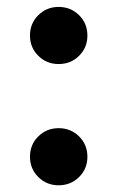

<svg xmlns="http://www.w3.org/2000/svg" viewBox="-20 -534 344 563"><path d="M151.9 9.3Q116.7 9.3 92.3 -14.9Q67.9 -39.1 67.9 -74.2Q67.9 -109.9 92.3 -134Q116.7 -158.2 151.9 -158.2Q187.5 -158.2 211.9 -134Q236.3 -109.9 236.3 -74.2Q236.3 -39.1 211.9 -14.9Q187.5 9.3 151.9 9.3ZM151.9 -346.2Q116.7 -346.2 92.3 -370.4Q67.9 -394.5 67.9 -429.7Q67.9 -465.3 92.3 -489.5Q116.7 -513.7 151.9 -513.7Q187.5 -513.7 211.9 -489.5Q236.3 -465.3 236.3 -429.7Q236.3 -394.5 211.9 -370.4Q187.5 -346.2 151.9 -346.2Z"/></svg>

Font: Inter 20pt
Style: Bold
Weight: 700
Version: Version 4.001;git-66647c0bb